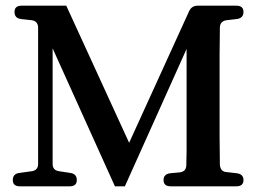

<svg xmlns="http://www.w3.org/2000/svg" viewBox="-20 -655 913 675"><path d="M836 -613Q836 -591 812 -588L777 -584Q754 -581 753 -559Q753 -534 752.5 -510Q752 -486 752 -461V-175Q752 -150 752.5 -125.5Q753 -101 753 -76Q755 -51 777 -50L812 -46Q836 -43 836 -22Q836 0 811 0H580Q555 0 555 -22Q555 -43 579 -46L612 -49Q635 -52 635 -75Q636 -100 636 -124.5Q636 -149 636 -174V-483L419 0H384L165 -485V-79Q165 -56 188 -53L227 -47Q250 -44 250 -22Q250 0 225 0H50Q25 0 25 -22Q25 -44 48 -47L91 -53Q114 -56 114 -79V-557Q114 -581 91 -584L54 -588Q31 -591 31 -613Q31 -635 56 -635H213L434 -153L645 -616Q654 -635 675 -635H811Q836 -635 836 -613Z"/></svg>

Font: Song Myung
Style: Regular
Weight: 400
Designer: JIKJI
Foundry: JIKJI
Version: Version 1.00